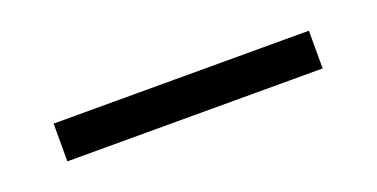

<svg xmlns="http://www.w3.org/2000/svg" viewBox="-20 -460 554 282"><g transform="rotate(-20 256.5 -318.5)"><path d="M456 -348.5V-289.5H57V-348.5Z"/></g></svg>

Font: Merriweather 24pt SemiCondensed Light
Style: Regular
Weight: 300
Width: 4
Designer: Eben Sorkin
Foundry: Eben Sorkin
Version: Version 2.100